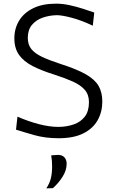

<svg xmlns="http://www.w3.org/2000/svg" viewBox="-20 -746 622 1050"><path d="M300.5 10Q228 10 168 -7Q108 -24 67.5 -37L75.5 -108Q134 -82.5 192.2 -67.2Q250.5 -52 300 -52Q346 -52.5 383.8 -65.8Q421.5 -79 444 -108.5Q466.5 -138 466.5 -187.5Q466.5 -228 444 -254.2Q421.5 -280.5 378.8 -299.8Q336 -319 275.5 -338.5Q206.5 -360 158 -385Q109.5 -410 84 -446Q58.5 -482 58.5 -536.5Q58.5 -590 84.5 -633Q110.5 -676 161.5 -701Q212.5 -726 287 -726Q322 -726 360.2 -717.8Q398.5 -709.5 434 -698Q469.5 -686.5 495.5 -677.5L487.5 -605.5Q424 -635.5 371.2 -649.2Q318.5 -663 290.5 -663Q248.5 -662 212.2 -649Q176 -636 154 -609Q132 -582 132 -538.5Q132 -502.5 151 -478.2Q170 -454 210 -435Q250 -416 313.5 -395.5Q399.5 -368 448.8 -340Q498 -312 518.8 -276.8Q539.5 -241.5 539.5 -190.5Q539.5 -134.5 514.2 -89Q489 -43.5 436.2 -16.8Q383.5 10 300.5 10ZM233.5 284Q252.5 254.5 258.8 226.2Q265 198 265 163.5Q265 148.5 263.8 133.2Q262.5 118 260 103.5L299 101Q322 102 333.2 115.5Q344.5 129 344.5 149.5Q344.5 185.5 321.8 221.2Q299 257 269 283Z"/></svg>

Font: Commissioner Flair Light
Style: Regular
Weight: 300
Designer: Kostas Bartsokas
Foundry: Kostas Bartsokas
Version: Version 1.000; ttfautohint (v1.8.3)